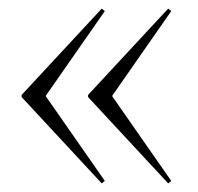

<svg xmlns="http://www.w3.org/2000/svg" viewBox="-20 -485 462 448"><path d="M224.5 -63 217.5 -57 30.5 -258.5V-263.5L217.5 -465L224.5 -459L86.5 -261ZM379.5 -63 372.5 -57 185.5 -258.5V-263.5L372.5 -465L379.5 -459L241.5 -261Z"/></svg>

Font: Newsreader 72pt ExtraLight
Style: Regular
Weight: 275
Designer: Hugues Gentile
Foundry: Production Type
Version: Version 1.003; ttfautohint (v1.8.3)